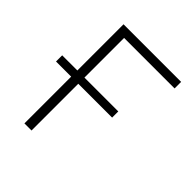

<svg xmlns="http://www.w3.org/2000/svg" viewBox="-155 -628 726 726"><g transform="rotate(45 208.5 -265.0)"><path d="M398 -530V-495H128V-283H309V-250H128V0H90V-250H9V-283H90V-530Z"/></g></svg>

Font: Noto Sans ExtraLight
Style: Regular
Weight: 200
Designer: Monotype Design Team
Foundry: Monotype Imaging Inc.
Version: Version 2.007